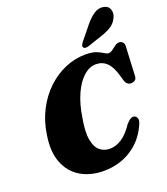

<svg xmlns="http://www.w3.org/2000/svg" viewBox="-170 -1073 1048 1202"><g transform="rotate(-20 354.5 -471.5)"><path d="M611 -242Q622.5 -237.5 626.8 -221Q631 -204.5 614 -173Q574 -87 494.5 -37.5Q415 12 313.5 12Q226.5 12 161.5 -26.2Q96.5 -64.5 66.8 -139Q37 -213.5 54.5 -322.5Q67 -409 103.8 -480.5Q140.5 -552 195 -604Q249.5 -656 315.8 -684.5Q382 -713 453.5 -713Q497.5 -713 524 -702.2Q550.5 -691.5 566.2 -681Q582 -670.5 594 -670.5Q606.5 -670.5 620.2 -680.8Q634 -691 648 -701.5Q662 -712 675 -712Q690 -712 699.5 -702.5Q709 -693 708.5 -676L699 -482Q698.5 -462.5 688 -454Q677.5 -445.5 662 -445.5Q632 -445.5 621.5 -480.5L613 -510Q594.5 -577 565 -605Q535.5 -633 493 -633Q450 -633 411 -598.5Q372 -564 342.8 -500Q313.5 -436 300 -347.5Q283.5 -257 293.2 -204Q303 -151 330.8 -128.2Q358.5 -105.5 397.5 -105.5Q436.5 -105.5 476 -131Q515.5 -156.5 552.5 -212.5Q571 -233 584.2 -240Q597.5 -247 611 -242ZM539.5 -884.5Q569.5 -921 600 -940.5Q630.5 -960 662.5 -953Q693 -947 701.5 -921.2Q710 -895.5 697.5 -869.5Q684 -838.5 657.5 -820.5Q631 -802.5 590 -788.5L490 -755Q479 -751 468.5 -752Q458 -753 454.5 -760.5Q450.5 -768.5 455.2 -777.5Q460 -786.5 468 -796.5Z"/></g></svg>

Font: Fraunces 72pt Soft Black
Style: Italic
Weight: 900
Italic angle: -16°
Version: Version 1.000;[b76b70a41]